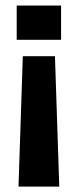

<svg xmlns="http://www.w3.org/2000/svg" viewBox="-20 -520 278 690"><path d="M40 -500H199.5V-377H40ZM62 -318H177.5L193 150.5H46.5Z"/></svg>

Font: Overused Grotesk
Style: Bold
Weight: 710
Version: Version 0.004